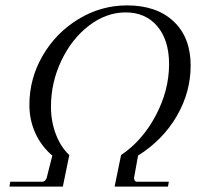

<svg xmlns="http://www.w3.org/2000/svg" viewBox="-20 -694 748 712"><path d="M169 -298Q169 -244 187 -196.5Q205 -149 237 -119L213 -2H15L18 -20H136Q142 -20 146.5 -24Q151 -28 153 -34L174 -117Q133 -152 111 -200.5Q89 -249 89 -305Q89 -403 138.5 -488Q188 -573 271.5 -623.5Q355 -674 451 -674Q561 -674 624 -614.5Q687 -555 687 -451Q687 -352 635.5 -263.5Q584 -175 492 -117L477 -34Q478 -20 488 -20H606L603 -2H405L429 -119Q508 -172 557.5 -265.5Q607 -359 607 -456Q607 -545 563.5 -596.5Q520 -648 446 -648Q374 -648 310 -599Q246 -550 207.5 -469Q169 -388 169 -298Z"/></svg>

Font: Arapey
Style: Italic
Weight: 400
Italic angle: -12°
Designer: Eduardo Rodriguez Tunni
Foundry: Eduardo Rodriguez Tunni
Version: Version 3.000